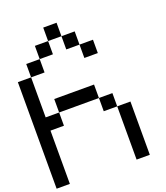

<svg xmlns="http://www.w3.org/2000/svg" viewBox="-208 -1364 1305 1505"><g transform="rotate(-20 444.5 -611.5)"><path d="M667 0Q667 -111.3 667 -444.3Q694.3 -444.3 777.3 -444.3Q777.3 -333 777.3 0Q750 0 667 0ZM554.7 -444.3Q554.7 -471.7 554.7 -554.7Q583 -554.7 667 -554.7Q667 -527.3 667 -444.3Q638.7 -444.3 554.7 -444.3ZM222.7 -554.7Q222.7 -583 222.7 -667Q305.7 -667 554.7 -667Q554.7 -638.7 554.7 -554.7Q471.7 -554.7 222.7 -554.7ZM0 0Q0 -222.7 0 -888.7Q27.3 -888.7 110.4 -888.7Q110.4 -805.7 110.4 -554.7Q138.7 -554.7 222.7 -554.7Q222.7 -527.3 222.7 -444.3Q194.3 -444.3 110.4 -444.3Q110.4 -333 110.4 0Q83 0 0 0ZM110.4 -888.7Q110.4 -917 110.4 -1000Q138.7 -1000 222.7 -1000Q222.7 -972.7 222.7 -888.7Q194.3 -888.7 110.4 -888.7ZM554.7 -888.7Q554.7 -917 554.7 -1000Q583 -1000 667 -1000Q667 -972.7 667 -888.7Q638.7 -888.7 554.7 -888.7ZM222.7 -1000Q222.7 -1027.3 222.7 -1110.4Q250 -1110.4 333 -1110.4Q333 -1083 333 -1000Q305.7 -1000 222.7 -1000ZM444.3 -1000Q444.3 -1027.3 444.3 -1110.4Q471.7 -1110.4 554.7 -1110.4Q554.7 -1083 554.7 -1000Q527.3 -1000 444.3 -1000ZM333 -1110.4Q333 -1138.7 333 -1222.7Q360.4 -1222.7 444.3 -1222.7Q444.3 -1194.3 444.3 -1110.4Q417 -1110.4 333 -1110.4Z"/></g></svg>

Font: Ingsat TST_CRD
Style: Regular
Weight: 300
Designer: Tofik Waleny
Version: 1.0